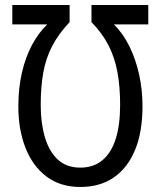

<svg xmlns="http://www.w3.org/2000/svg" viewBox="-20 -734 641 764"><path d="M300 -67Q352 -67 387.5 -96.5Q423 -126 440.5 -181.5Q458 -237 458 -317Q458 -388 447.5 -446Q437 -504 412 -553Q387 -602 344 -646V-714H570V-637H433Q469 -602 494.5 -550.5Q520 -499 533.5 -438Q547 -377 547 -311Q547 -209 517.5 -137.5Q488 -66 433 -28Q378 10 300 10Q220 10 165 -31.5Q110 -73 81.5 -145.5Q53 -218 53 -310Q53 -383 67 -444Q81 -505 106.5 -553.5Q132 -602 168 -637H29V-714H257V-646Q212 -598 187 -549.5Q162 -501 152 -444Q142 -387 142 -316Q142 -245 158.5 -188.5Q175 -132 209.5 -99.5Q244 -67 300 -67Z"/></svg>

Font: Noto Sans Display Condensed
Style: Regular
Weight: 400
Width: 3
Designer: Monotype Design Team
Foundry: Monotype Imaging Inc.
Version: Version 2.003